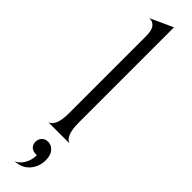

<svg xmlns="http://www.w3.org/2000/svg" viewBox="-343 -703 911 911"><g transform="rotate(45 112.0 -248.0)"><path d="M36 -688H30L144 -740V-100Q144 -52 155.5 -27.5Q167 -3 184 0H40Q57 -3 68.5 -27.5Q80 -52 80 -100V-615Q80 -657 66.5 -672.5Q53 -688 36 -688ZM113 149H107Q85 149 74 137.5Q63 126 63 109Q63 91 74.5 78.5Q86 66 106 66Q128 66 144 84Q160 102 160 136Q160 178 133.5 210Q107 242 58 244Q81 236 97 209Q113 182 113 149Z"/></g></svg>

Font: BellefairVN
Style: Regular
Weight: 400
Designer: Nick Shinn, Liron Lavi Turkenic
Foundry: Shinntype
Version: Version 1.003